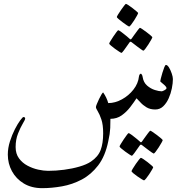

<svg xmlns="http://www.w3.org/2000/svg" viewBox="-20 -627 995 995"><path d="M876 -217.3Q876 -196.3 870.6 -169.2Q865.2 -142.1 854 -117.2Q842.8 -92.3 825.7 -75.9Q808.6 -59.6 784.7 -59.6Q757.8 -59.6 739 -71Q720.2 -82.5 707.8 -96.4Q695.3 -110.4 687.5 -117.7Q673.8 -96.7 654.8 -71.8Q635.7 -46.9 610.6 -29.1Q585.4 -11.2 552.2 -11.2Q552.2 18.6 551.3 35.9Q550.3 53.2 548.1 68.1Q545.9 83 541 105.5Q525.4 182.1 488.8 230Q452.1 277.8 403.6 303.5Q355 329.1 301.5 338.6Q248 348.1 198.7 348.1Q143.6 348.1 103.5 324Q63.5 299.8 42 260.3Q20.5 220.7 20.5 174.3Q20.5 140.1 31.5 105.7Q42.5 71.3 57.1 42.7Q71.8 14.2 84.7 -3.2Q97.7 -20.5 101.1 -20.5Q110.4 -20.5 110.4 -12.7Q110.4 -6.8 98.1 13.4Q85.9 33.7 73.5 64.9Q61 96.2 61 134.8Q61 169.9 78.4 193.6Q95.7 217.3 122.3 231.4Q148.9 245.6 177.7 252Q206.5 258.3 229.5 258.3Q270 258.3 312.5 252.7Q355 247.1 391.8 236.3Q428.7 225.6 451.2 210.4Q488.3 185.5 501.5 150.6Q514.6 115.7 514.6 64Q514.6 19.5 505.4 -7.8Q496.1 -35.2 486.6 -50.3Q477.1 -65.4 477.1 -72.3Q477.1 -76.2 481.9 -88.1Q486.8 -100.1 493.4 -114Q500 -127.9 506.1 -137.9Q512.2 -147.9 514.6 -147.9Q532.7 -122.1 541 -92.8Q576.7 -92.8 611.8 -112.1Q647 -131.3 671.6 -162.8Q696.3 -194.3 700.2 -231Q702.6 -245.1 710.9 -245.1Q711.9 -245.1 715.1 -240.2Q718.3 -235.4 719.2 -228Q723.6 -199.7 742.2 -183.6Q760.7 -167.5 782.5 -160.6Q804.2 -153.8 817.9 -153.8Q821.8 -153.8 832.3 -159.4Q842.8 -165 842.8 -169.9Q842.8 -176.3 834.7 -183.8Q826.7 -191.4 818.6 -197.8Q810.5 -204.1 810.5 -206.1Q810.5 -208.5 813.7 -221.4Q816.9 -234.4 821.8 -250.5Q826.7 -266.6 831.5 -278.6Q836.4 -290.5 839.8 -290.5Q847.7 -290.5 856 -276.9Q864.3 -263.2 870.1 -245.8Q876 -228.5 876 -217.3ZM695.8 -559.6Q695.8 -556.6 689.7 -545.7Q683.6 -534.7 675.3 -521.5Q667 -508.3 659.4 -498.8Q651.9 -489.3 648.9 -489.3Q647.5 -489.3 637.7 -495.8Q627.9 -502.4 615.7 -511.5Q603.5 -520.5 594.5 -528.3Q585.4 -536.1 585.4 -538.6Q585.4 -541.5 592 -552.2Q598.6 -563 607.4 -575.7Q616.2 -588.4 623.5 -597.7Q630.9 -606.9 632.3 -606.9Q635.3 -606.9 645.5 -600.3Q655.8 -593.8 667.2 -584.7Q678.7 -575.7 687.3 -568.4Q695.8 -561 695.8 -559.6ZM769.5 -434.1Q769.5 -431.6 763.4 -420.7Q757.3 -409.7 748.8 -396.5Q740.2 -383.3 732.9 -373.8Q725.6 -364.3 722.7 -364.3Q721.2 -364.3 712.2 -370.6Q703.1 -377 691.7 -385.5Q680.2 -394 671.6 -400.9Q663.1 -407.7 662.1 -408.2Q659.2 -410.6 656.7 -410.6Q654.3 -410.6 651.9 -408.2Q650.9 -407.2 641.6 -393.6Q632.3 -379.9 622.3 -366.5Q612.3 -353 609.4 -353Q607.4 -353 597.4 -359.4Q587.4 -365.7 575.4 -374.5Q563.5 -383.3 554.7 -390.9Q545.9 -398.4 545.9 -400.9Q545.9 -403.8 552.5 -414.6Q559.1 -425.3 567.6 -438.2Q576.2 -451.2 583.5 -460.7Q590.8 -470.2 592.3 -470.2Q596.7 -470.2 610.4 -460Q624 -449.7 636.7 -439.2Q649.4 -428.7 650.4 -427.2Q654.8 -422.9 656.7 -422.9Q659.7 -422.9 663.1 -428.2Q664.1 -429.7 673.6 -443.1Q683.1 -456.5 693.1 -469.7Q703.1 -482.9 705.1 -482.9Q707.5 -482.9 717.5 -476.1Q727.5 -469.2 739.7 -460.2Q752 -451.2 760.7 -443.4Q769.5 -435.5 769.5 -434.1ZM773.9 239.7Q773.9 241.7 767.8 252.4Q761.7 263.2 753.2 275.9Q744.6 288.6 737.1 298.1Q729.5 307.6 726.1 307.6Q724.1 307.6 714.1 301.5Q704.1 295.4 691.9 286.9Q679.7 278.3 670.7 270.8Q661.6 263.2 661.6 260.3Q661.6 257.8 668.2 246.8Q674.8 235.8 683.6 222.9Q692.4 210 700.2 200.4Q708 190.9 710 190.9Q712.9 190.9 722.9 197.5Q732.9 204.1 744.6 213.1Q756.3 222.2 765.1 230Q773.9 237.8 773.9 239.7ZM823.2 99.1Q823.2 101.6 817.1 112.5Q811 123.5 802.5 136.7Q793.9 149.9 786.6 159.4Q779.3 168.9 776.4 168.9Q774.9 168.9 765.9 162.6Q756.8 156.2 745.4 147.7Q733.9 139.2 725.3 132.3Q716.8 125.5 715.8 125Q712.9 122.6 710.4 122.6Q708 122.6 705.6 125Q704.6 126 695.3 139.6Q686 153.3 676 166.7Q666 180.2 663.1 180.2Q661.1 180.2 651.1 173.8Q641.1 167.5 629.2 158.7Q617.2 149.9 608.4 142.3Q599.6 134.8 599.6 132.3Q599.6 129.4 606.2 118.7Q612.8 107.9 621.3 95Q629.9 82 637.2 72.5Q644.5 63 646 63Q650.4 63 664.1 73.2Q677.7 83.5 690.4 94Q703.1 104.5 704.1 106Q708.5 110.4 710.4 110.4Q713.4 110.4 716.8 105Q717.8 103.5 727.3 90.1Q736.8 76.7 746.8 63.5Q756.8 50.3 758.8 50.3Q761.2 50.3 771.2 57.1Q781.2 64 793.5 73Q805.7 82 814.5 89.8Q823.2 97.7 823.2 99.1Z"/></svg>

Font: Rohingya Solluk
Style: Regular
Weight: 400
Designer: SIL International
Foundry: SIL International
Version: Version 1.001